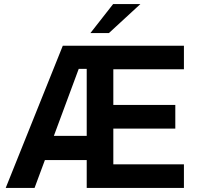

<svg xmlns="http://www.w3.org/2000/svg" viewBox="-20 -921 968 941"><path d="M8 0 287.8 -697H881.4V-581.4H535.4V-406.8H839.2V-290.8H535.4V-115.6H881.4V0H405V-583.4H365.8L149.4 0ZM179.2 -136.4 219.8 -255.2H436V-136.4ZM423 -758.8 534.4 -901H668L513.6 -758.8Z"/></svg>

Font: Hanken Grotesk
Style: Regular
Weight: 400
Designer: Alfredo Marco Pradil
Foundry: Hanken Design Co.
Version: Version 3.013